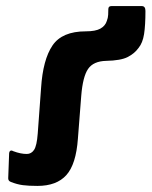

<svg xmlns="http://www.w3.org/2000/svg" viewBox="-20 -599 498 631"><path d="M103 12Q74 12 55 9.5Q36 7 16 -1Q7 -4 7 -13L10 -95Q10 -100 13.5 -103Q17 -106 24 -102Q48 -93 68 -93Q83 -93 92 -106.5Q101 -120 104 -160L115 -310Q121 -403 152.5 -449.5Q184 -496 262 -496Q294 -496 310 -505Q326 -514 331 -530Q335 -540 335.5 -550.5Q336 -561 336 -569Q336 -579 346 -579H446Q458 -579 458 -563Q458 -516 453.5 -487Q449 -458 435 -441Q422 -423 399.5 -411.5Q377 -400 329 -399Q287 -398 269.5 -372.5Q252 -347 247 -284L236 -143Q230 -59 198 -23.5Q166 12 103 12Z"/></svg>

Font: Sofia Sans Semi Condensed ExtraBold
Style: Regular
Weight: 800
Designer: Botio Nikoltchev, Ani Petrova
Foundry: lettersoup
Version: Version 4.100